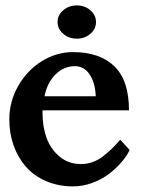

<svg xmlns="http://www.w3.org/2000/svg" viewBox="-20 -682 519 705"><path d="M453.6 -276.9H136.2V-265.1Q136.2 -217.8 150.6 -176.8Q165 -135.7 198 -107.7Q231 -79.6 276.9 -79.6Q299.3 -79.6 320.1 -86.9Q340.8 -94.2 359.6 -109.1Q378.4 -124 391.4 -136.7Q404.3 -149.4 421.4 -168.9L456.1 -131.3Q445.8 -109.4 426.3 -86.7Q406.7 -64 380.4 -43.7Q354 -23.4 319.1 -10.5Q284.2 2.4 248.5 2.4Q193.8 2.4 148.9 -17.1Q104 -36.6 74.7 -70.3Q45.4 -104 29.8 -148.4Q14.2 -192.9 14.2 -243.7Q14.2 -309.1 46.9 -366.5Q79.6 -423.8 133.5 -457.3Q187.5 -490.7 247.6 -490.7Q346.2 -490.7 399.9 -438.7Q453.6 -386.7 453.6 -276.9ZM143.6 -328.6H331.5Q329.6 -377.9 309.3 -408.4Q289.1 -439 254.9 -439Q213.9 -439 183.3 -408.2Q152.8 -377.4 143.6 -328.6ZM262.2 -662.1Q291 -662.1 311.8 -644.3Q332.5 -626.5 332.5 -601.1Q332.5 -575.7 311.8 -557.9Q291 -540 262.2 -540Q232.9 -540 212.2 -557.9Q191.4 -575.7 191.4 -601.1Q191.4 -626.5 212.2 -644.3Q232.9 -662.1 262.2 -662.1Z"/></svg>

Font: Flanker
Style: Bold
Weight: 700
Designer: Flanker
Foundry: Flanker
Version: Version 2.021